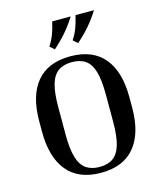

<svg xmlns="http://www.w3.org/2000/svg" viewBox="-132 -1009 939 1115"><g transform="rotate(-15 337.0 -451.5)"><path d="M608 -372V-309Q608 -155 539.5 -72.5Q471 10 337 10Q203 10 134.5 -72.5Q66 -155 66 -309V-372Q66 -526 134.5 -608Q203 -690 337 -690Q471 -690 539.5 -608Q608 -526 608 -372ZM480 -422Q480 -510 465 -560.5Q450 -611 418.5 -633Q387 -655 337 -655Q288 -655 256 -633Q224 -611 209 -560.5Q194 -510 194 -422V-259Q194 -172 209 -121Q224 -70 256 -47.5Q288 -25 337 -25Q387 -25 418.5 -47.5Q450 -70 465 -121Q480 -172 480 -259ZM262 -752 235 -776Q255 -806 267 -837.5Q279 -869 289 -913H400Q372 -868 339 -829.5Q306 -791 262 -752ZM402 -752 375 -776Q395 -806 407 -837.5Q419 -869 429 -913H540Q512 -868 479 -829.5Q446 -791 402 -752Z"/></g></svg>

Font: Inria Serif
Style: Bold
Weight: 700
Designer: Black Foundry Team
Foundry: Black Foundry
Version: Version 1.000; ttfautohint (v1.8.3)